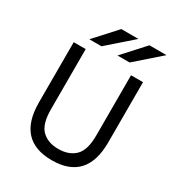

<svg xmlns="http://www.w3.org/2000/svg" viewBox="-214 -1058 1118 1207"><g transform="rotate(30 344.5 -454.5)"><path d="M257 -765H169L311 -921H435ZM461 -765H373L515 -921H639ZM344 12Q93 12 93 -263V-700H180V-263Q180 -156 224 -113Q268 -70 344 -70Q420 -70 464.5 -113Q509 -156 509 -263V-700H596V-263Q596 12 344 12Z"/></g></svg>

Font: Overpass
Style: Regular
Weight: 400
Designer: Delve Withrington, Thomas Jockin
Foundry: Delve Fonts
Version: Version 3.000;DELV;Overpass